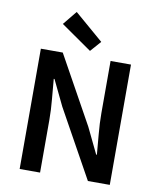

<svg xmlns="http://www.w3.org/2000/svg" viewBox="-95 -954 845 1028"><g transform="rotate(10 328.0 -440.5)"><path d="M83 0V-654H202L406 -286L473 -147H477Q473 -198 467.5 -256.5Q462 -315 462 -370V-654H573V0H454L250 -368L183 -507H179Q183 -455 188.5 -398Q194 -341 194 -286V0ZM344 -688 176 -805 238 -881 395 -746Z"/></g></svg>

Font: Giro Sans Semibold
Style: Regular
Weight: 600
Designer: Paul D. Hunt
Foundry: Adobe Systems Incorporated
Version: Version 1.000;PS 1.0;hotconv 1.0.88;makeotf.lib2.5.647800